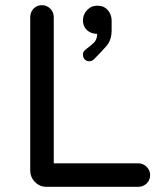

<svg xmlns="http://www.w3.org/2000/svg" viewBox="-20 -723 616 743"><path d="M160 0Q134 0 115.5 -18.5Q97 -37 97 -63V-657Q97 -676 110 -689.5Q123 -703 142 -703Q161 -703 174.5 -689.5Q188 -676 188 -657V-91H515Q534 -91 547.5 -77.5Q561 -64 561 -45Q561 -26 547.5 -13Q534 0 515 0ZM324 -486Q316 -486 308.5 -492.5Q301 -499 301 -512Q301 -520 305.5 -525.5Q310 -531 316 -535Q330 -545 343 -557.5Q356 -570 356 -592Q332 -592 316.5 -606.5Q301 -621 301 -644Q301 -667 317 -684Q333 -701 357 -701Q382 -701 397 -684Q412 -667 412 -643V-606Q412 -568 392 -545Q372 -522 343 -493Q336 -486 324 -486Z"/></svg>

Font: Varela Round
Style: Regular
Weight: 400
Designer: Joe Prince, Avraham Cornfeld
Foundry: Joe Prince, Avraham Cornfeld
Version: Version 3.010; ttfautohint (v1.8.4.7-5d5b)